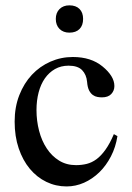

<svg xmlns="http://www.w3.org/2000/svg" viewBox="-20 -669 484 704"><path d="M410.6 -169.9Q404.3 -129.4 386.7 -95.5Q369.1 -61.5 344 -37.1Q318.8 -12.7 288.1 1Q257.3 14.6 224.1 14.6Q184.6 14.6 149.9 -2.2Q115.2 -19 89.4 -50Q63.5 -81.1 48.6 -125Q33.7 -168.9 33.7 -223.1Q33.7 -276.4 50.8 -320.1Q67.9 -363.8 96.9 -394.8Q126 -425.8 164.8 -442.9Q203.6 -460 247.1 -460Q314 -460 356 -425.3Q377 -408.2 388.2 -390.1Q399.4 -372.1 399.4 -353.5Q399.4 -336.4 387.9 -324.2Q376.5 -312 353.5 -312Q346.2 -312 337.4 -313.5Q328.6 -314.9 320.6 -320.6Q312.5 -326.2 306.6 -337.6Q300.8 -349.1 299.3 -369.1Q296.9 -395.5 281 -411.9Q265.1 -428.2 231.4 -428.2Q203.6 -428.2 181.6 -415.8Q159.7 -403.3 144.5 -381.6Q129.4 -359.9 121.6 -330.1Q113.8 -300.3 113.8 -265.6Q113.8 -226.1 123.3 -189.5Q132.8 -152.8 151.4 -124.8Q169.9 -96.7 196.8 -80.1Q223.6 -63.5 258.8 -63.5Q279.3 -63.5 298.1 -68.1Q316.9 -72.8 334 -85.4Q351.1 -98.1 366.9 -120.4Q382.8 -142.6 397.5 -177.2ZM284.7 -599.6Q284.7 -575.7 271.5 -562.5Q258.3 -549.3 234.4 -549.3Q211.9 -549.3 198.2 -563Q184.6 -576.7 184.6 -599.6Q184.6 -622.1 198.2 -635.7Q211.9 -649.4 234.4 -649.4Q258.3 -649.4 271.5 -636.2Q284.7 -623 284.7 -599.6Z"/></svg>

Font: Doulos SIL Phon
Style: Regular
Weight: 400
Designer: Walt Agee, Victor Gaultney, Peter Martin, Debbi Hosken, Becca Hirsbrunner
Foundry: SIL International
Version: Version 5.000